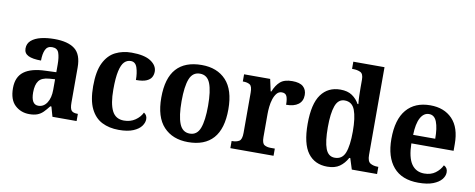

<svg xmlns="http://www.w3.org/2000/svg" viewBox="-65 -1060 3386 1370"><g transform="rotate(10 1627.5 -375.0)"><path d="M188 10Q127 10 84.5 -29.5Q42 -69 42 -153Q42 -234 94 -273Q146 -312 250 -315L327 -318V-374Q327 -426 316 -457.5Q305 -489 267 -489Q232 -489 218.5 -459Q205 -429 205 -381Q143 -381 112 -396.5Q81 -412 81 -447Q81 -483 107 -505.5Q133 -528 176.5 -538.5Q220 -549 274 -549Q372 -549 421.5 -510.5Q471 -472 471 -378V-123Q471 -81 483 -66.5Q495 -52 527 -52H530V0H355L335 -71H327Q306 -44 288 -26Q270 -8 246.5 1Q223 10 188 10ZM241 -60Q280 -60 303.5 -96Q327 -132 327 -191V-267L286 -264Q231 -260 210 -231.5Q189 -203 189 -148Q189 -60 241 -60Z M836 10Q767 10 714.5 -16.5Q662 -43 632.5 -103.5Q603 -164 603 -266Q603 -374 633.5 -435.5Q664 -497 716 -523Q768 -549 833 -549Q926 -549 972 -518.5Q1018 -488 1018 -444Q1018 -422 1008 -403.5Q998 -385 972 -373.5Q946 -362 896 -362Q896 -413 883.5 -451Q871 -489 837 -489Q810 -489 790.5 -469.5Q771 -450 760 -401.5Q749 -353 749 -267Q749 -165 775 -113.5Q801 -62 861 -62Q908 -62 942.5 -85.5Q977 -109 993 -143Q1017 -128 1017 -99Q1017 -74 999 -49Q981 -24 941 -7Q901 10 836 10Z M1338 10Q1226 10 1161 -59.5Q1096 -129 1096 -270Q1096 -411 1158 -480Q1220 -549 1341 -549Q1453 -549 1517.5 -480Q1582 -411 1582 -270Q1582 -129 1520 -59.5Q1458 10 1338 10ZM1340 -52Q1393 -52 1414 -107.5Q1435 -163 1435 -270Q1435 -377 1413.5 -431.5Q1392 -486 1339 -486Q1286 -486 1264.5 -431.5Q1243 -377 1243 -270Q1243 -163 1265 -107.5Q1287 -52 1340 -52Z M1644 0V-52H1647Q1679 -52 1698.5 -64Q1718 -76 1718 -124V-416Q1718 -461 1700.5 -472.5Q1683 -484 1652 -484H1649V-536H1838L1857 -449H1862Q1881 -497 1910.5 -522.5Q1940 -548 1997 -548Q2051 -548 2076 -526Q2101 -504 2101 -465Q2101 -421 2070 -397.5Q2039 -374 1982 -374Q1982 -415 1973 -435.5Q1964 -456 1937 -456Q1915 -456 1900.5 -438.5Q1886 -421 1877.5 -394.5Q1869 -368 1866 -339Q1863 -310 1863 -287V-119Q1863 -74 1881 -63Q1899 -52 1927 -52H1957V0Z M2347 10Q2256 10 2206.5 -56.5Q2157 -123 2157 -267Q2157 -412 2206.5 -480Q2256 -548 2346 -548Q2398 -548 2431 -525.5Q2464 -503 2483 -468H2489Q2486 -494 2485 -527Q2484 -560 2484 -585V-645Q2484 -687 2461.5 -697.5Q2439 -708 2408 -708H2401V-760H2627V-124Q2627 -78 2648.5 -65Q2670 -52 2702 -52H2707V0H2524L2499 -79H2492Q2470 -38 2436 -14Q2402 10 2347 10ZM2389 -62Q2443 -62 2463.5 -114Q2484 -166 2484 -269Q2484 -369 2463.5 -423Q2443 -477 2389 -477Q2342 -477 2322.5 -423Q2303 -369 2303 -268Q2303 -164 2322.5 -113Q2342 -62 2389 -62Z M3007 10Q2887 10 2825.5 -62Q2764 -134 2764 -265Q2764 -406 2825 -477.5Q2886 -549 2997 -549Q3098 -549 3157 -487.5Q3216 -426 3216 -307V-258H2910Q2912 -156 2944.5 -109Q2977 -62 3037 -62Q3085 -62 3117.5 -86Q3150 -110 3166 -144Q3194 -131 3194 -98Q3194 -71 3174 -46.5Q3154 -22 3113 -6Q3072 10 3007 10ZM3072 -320Q3072 -397 3055 -441.5Q3038 -486 2999 -486Q2960 -486 2937 -443.5Q2914 -401 2912 -320Z"/></g></svg>

Font: Noto Serif Tamil SemiCondensed
Style: Bold Italic
Weight: 700
Width: 4
Italic angle: -12°
Designer: Indian Type Foundry, Tom Grace, and the Monotype Design Team
Foundry: Monotype Imaging Inc.
Version: Version 2.003; ttfautohint (v1.8.4.7-5d5b)